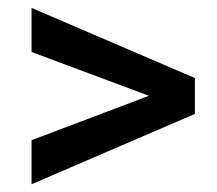

<svg xmlns="http://www.w3.org/2000/svg" viewBox="-20 -558 560 496"><path d="M61.5 -195.8 364.7 -310.5 61.5 -423.8V-537.6L483.4 -356.4V-263.7L61.5 -82Z"/></svg>

Font: Vazirmatn RD UI Medium
Style: Regular
Weight: 500
Designer: Saber Rastikerdar
Foundry: Saber Rastikerdar
Version: Version 33.003